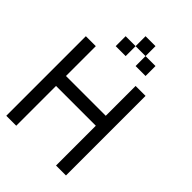

<svg xmlns="http://www.w3.org/2000/svg" viewBox="-207 -770 853 853"><g transform="rotate(45 219.0 -344.0)"><path d="M0 -437.5V-500H62.5V-437.5ZM0 -375V-437.5H62.5V-375ZM0 -312.5V-375H62.5V-312.5ZM0 -250V-312.5H62.5V-250ZM0 -187.5V-250H62.5V-187.5ZM0 -125V-187.5H62.5V-125ZM0 -62.5V-125H62.5V-62.5ZM0 0V-62.5H62.5V0ZM62.5 -250V-312.5H125V-250ZM125 -250V-312.5H187.5V-250ZM187.5 -250V-312.5H250V-250ZM250 -250V-312.5H312.5V-250ZM312.5 -437.5V-500H375V-437.5ZM312.5 -375V-437.5H375V-375ZM312.5 -312.5V-375H375V-312.5ZM312.5 -250V-312.5H375V-250ZM312.5 -187.5V-250H375V-187.5ZM312.5 -125V-187.5H375V-125ZM312.5 -62.5V-125H375V-62.5ZM312.5 0V-62.5H375V0ZM125 -562.5V-625H187.5V-562.5ZM187.5 -625V-687.5H250V-625ZM250 -562.5V-625H312.5V-562.5Z"/></g></svg>

Font: AprilSans
Style: Regular
Weight: 400
Designer: typesprite
Version: Version 1.001;PS 001.001;hotconv 1.0.88;makeotf.lib2.5.64775